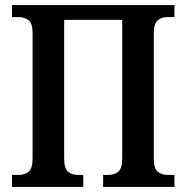

<svg xmlns="http://www.w3.org/2000/svg" viewBox="-20 -734 732 754"><path d="M27 0V-47H53Q76 -47 92 -59.5Q108 -72 108 -112V-604Q108 -643 91.5 -655Q75 -667 52 -667H27V-714H665V-667H639Q615 -667 599.5 -654.5Q584 -642 584 -602V-110Q584 -71 600 -59Q616 -47 639 -47H665V0H385V-47H405Q429 -47 444.5 -59.5Q460 -72 460 -112V-656H232V-112Q232 -72 247.5 -59.5Q263 -47 287 -47H307V0Z"/></svg>

Font: Noto Serif Condensed SemiBold
Style: Regular
Weight: 600
Width: 3
Designer: Monotype Design Team
Foundry: Monotype Imaging Inc.
Version: Version 2.013